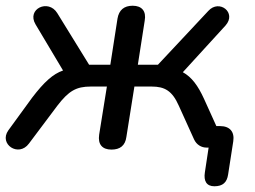

<svg xmlns="http://www.w3.org/2000/svg" viewBox="-26 -515 889 670"><path d="M722 135C752 135 766 121 770 94L788 -22C793 -55 776 -75 742 -75H729L686 -170C665 -216 643 -246 612 -263L761 -426C801 -471 739 -519 701 -477L525 -289H455L479 -443C485 -476 469 -495 437 -495C407 -495 389 -480 384 -450L359 -289H285L174 -469C143 -520 66 -484 98 -430L194 -269C159 -257 128 -229 86 -174L3 -60C-31 -12 39 35 75 -14L174 -146C214 -198 240 -213 291 -213H347L320 -45C315 -11 331 7 363 7C393 7 411 -7 415 -37L443 -213H503C549 -213 575 -198 598 -146L651 -29C660 -9 678 0 694 0H702L689 86C684 117 695 135 722 135Z"/></svg>

Font: SN Pro Medium
Style: Italic
Weight: 400
Italic angle: -9°
Designer: Tobias Whetton
Foundry: Supernotes
Version: Version 1.001;Glyphs 3.2 (3249)